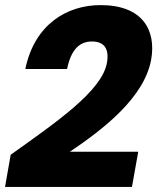

<svg xmlns="http://www.w3.org/2000/svg" viewBox="-30 -750 623 760"><path d="M-10.1 -10H492.3L517.2 -149.4H246.7C378.5 -238.4 541.8 -363.4 568.6 -515.4C588.5 -630.8 534.2 -729.8 368.3 -729.8C235.1 -729.8 106.9 -653.9 70.2 -476.9H235.6C250.5 -550.4 282.4 -585.8 333.8 -585.8C384 -585.8 402.7 -555.5 393.3 -501.4C373.6 -389.2 190.2 -264.6 12.3 -137.4Z"/></svg>

Font: Poppins Devanagari Thin
Style: Italic
Weight: 100
Italic angle: -10°
Designer: Ninad Kale (Devanagari), Jonny Pinhorn (Latin)
Foundry: Indian Type Foundry
Version: 4.005